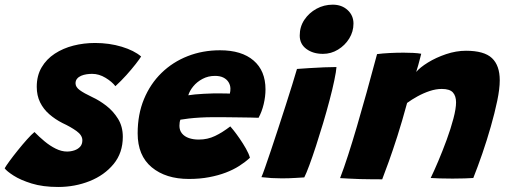

<svg xmlns="http://www.w3.org/2000/svg" viewBox="-62 -742 2118 802"><path d="M181 39Q117 39 70.2 24.5Q23.5 10 -5.2 -8.5Q-34 -27 -42.5 -39Q-37 -49 -22 -69.5Q-7 -90 12.5 -114.2Q32 -138.5 50.8 -159.5Q69.5 -180.5 82 -190.5Q101.5 -170.5 124 -151.8Q146.5 -133 170.8 -121Q195 -109 218 -109Q234 -109 248.8 -114Q263.5 -119 272.8 -129.2Q282 -139.5 282 -156Q282 -177 257.8 -194.5Q233.5 -212 199 -228Q168.5 -243.5 144 -264.8Q119.5 -286 105.5 -314.5Q91.5 -343 91.5 -379.5Q91.5 -426 111.8 -460.5Q132 -495 166.8 -517.8Q201.5 -540.5 244.8 -551.5Q288 -562.5 335 -562.5Q394.5 -562.5 446.5 -546.8Q498.5 -531 527.5 -506Q521.5 -496 504.8 -474.5Q488 -453 465.8 -428.2Q443.5 -403.5 420 -382Q406 -400.5 378.8 -417Q351.5 -433.5 323 -433.5Q312 -433.5 299.8 -431.8Q287.5 -430 277 -425.5Q266.5 -421 260 -413.2Q253.5 -405.5 253.5 -394Q253.5 -378.5 270.8 -365.8Q288 -353 324 -336Q352.5 -323 381.8 -300.5Q411 -278 431 -245.8Q451 -213.5 451 -170.5Q451 -103.5 412.5 -56.8Q374 -10 312.5 14.5Q251 39 181 39Z M982 -83Q962.5 -65 937.5 -49Q912.5 -33 881 -21Q849.5 -9 811.2 -1.8Q773 5.5 727 5.5Q630.5 5.5 571.8 -43.2Q513 -92 513 -185Q513 -264.5 539.5 -328.2Q566 -392 612.8 -437.5Q659.5 -483 722 -507.5Q784.5 -532 857 -532Q947.5 -532 997.2 -489.2Q1047 -446.5 1047 -368.5Q1047 -339 1039.5 -307.2Q1032 -275.5 1018 -250Q1010.5 -250.5 984.8 -251Q959 -251.5 926.8 -251.8Q894.5 -252 867 -252.5Q839.5 -253 828.5 -252.5Q801.5 -252.5 775 -251Q748.5 -249.5 727 -247Q705.5 -244.5 691.5 -242Q687.5 -232 687.5 -216.5Q687.5 -197.5 698.2 -184.5Q709 -171.5 727.2 -165.2Q745.5 -159 768 -159Q787 -159 803.8 -162.8Q820.5 -166.5 836.2 -174Q852 -181.5 867.8 -191.5Q883.5 -201.5 900 -214Q902.5 -211.5 913.8 -197.5Q925 -183.5 939 -163.2Q953 -143 965.2 -121.5Q977.5 -100 982 -83ZM724.5 -344Q735.5 -346 751.8 -347.5Q768 -349 788.8 -350.2Q809.5 -351.5 834 -352Q848 -352 861.2 -351.8Q874.5 -351.5 884.2 -351.5Q894 -351.5 898 -351Q899.5 -356 900 -361.5Q900.5 -367 900.5 -372.5Q900 -387 892.5 -399Q885 -411 871 -418Q857 -425 836 -425Q807.5 -425 784 -412.5Q760.5 -400 745.2 -381.2Q730 -362.5 724.5 -344Z M1209 -1Q1200 -0.5 1172.8 1.2Q1145.5 3 1115.5 3Q1094 3 1072.5 1.8Q1051 0.5 1030 -2Q1035 -13 1045.5 -43Q1056 -73 1070.2 -115.2Q1084.5 -157.5 1100 -205.2Q1115.5 -253 1130.8 -300.2Q1146 -347.5 1158.5 -387.8Q1171 -428 1178.5 -454Q1198 -455.5 1229.5 -457.5Q1261 -459.5 1292.2 -460.8Q1323.5 -462 1343.5 -462Q1342.5 -445 1334.5 -406.5Q1326.5 -368 1314.5 -323Q1302.5 -277.5 1287.8 -228Q1273 -178.5 1258 -132.5Q1243 -86.5 1230 -51.5Q1217 -16.5 1209 -1ZM1287 -517Q1245.5 -517 1217.8 -537.5Q1190 -558 1190 -593.5Q1190 -630.5 1209.5 -659.5Q1229 -688.5 1260.2 -705.5Q1291.5 -722.5 1328 -722.5Q1365.5 -722.5 1390 -700Q1414.5 -677.5 1414.5 -643.5Q1414.5 -610 1396.8 -581.2Q1379 -552.5 1350 -534.8Q1321 -517 1287 -517Z M1534.5 7Q1517 7 1492.2 6.8Q1467.5 6.5 1442 6Q1421.5 5 1395 4Q1368.5 3 1358.5 2Q1374.5 -39.5 1392 -93.8Q1409.5 -148 1428.8 -213.5Q1448 -279 1469.2 -355Q1490.5 -431 1513 -516Q1535.5 -519 1565.2 -520.5Q1595 -522 1624 -522Q1645 -522 1664.2 -521Q1683.5 -520 1697.5 -517.5Q1696.5 -513.5 1693 -499.8Q1689.5 -486 1685 -469.8Q1680.5 -453.5 1676.5 -441.5Q1692 -460 1725.5 -480.8Q1759 -501.5 1801.2 -515.8Q1843.5 -530 1884.5 -530Q1960.5 -530 1993 -499.2Q2025.5 -468.5 2025.5 -406.5Q2025.5 -371 2015 -320.8Q2004.5 -270.5 1988.2 -213.5Q1972 -156.5 1952.8 -100.8Q1933.5 -45 1915 1.5Q1903 2.5 1879 3.2Q1855 4 1828.5 4Q1799.5 4 1774 3.2Q1748.5 2.5 1737 1.5Q1750.5 -26 1768.5 -68.5Q1786.5 -111 1803.8 -158Q1821 -205 1832 -246.8Q1843 -288.5 1843 -314.5Q1843 -341 1829.8 -355.8Q1816.5 -370.5 1783.5 -370.5Q1759 -370.5 1732.8 -361.8Q1706.5 -353 1682 -339.5Q1657.5 -326 1638.5 -312Q1617.5 -234.5 1597.8 -173Q1578 -111.5 1561.8 -66.5Q1545.5 -21.5 1534.5 7Z"/></svg>

Font: Grandstander Thin ExtraBold
Style: Italic
Weight: 800
Italic angle: -15°
Version: Version 1.200